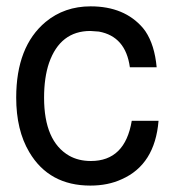

<svg xmlns="http://www.w3.org/2000/svg" viewBox="-20 -559 540 602"><path d="M471.2 -348.1H387.2Q374 -444.8 290 -460Q282.2 -460.9 263.2 -461.9Q168.9 -461.9 133.8 -361.8Q118.2 -315.9 118.2 -252.9Q118.2 -116.2 196.8 -70.8Q226.1 -54.2 265.1 -54.2Q372.1 -54.2 393.1 -180.2H477.1Q465.8 -43 361.8 2.9Q318.8 22.9 263.2 22.9Q133.8 22.9 71.8 -82Q30.8 -150.9 30.8 -252.9Q30.8 -413.1 123 -490.2Q182.1 -539.1 264.2 -539.1Q370.1 -539.1 428.2 -471.2L436 -460.9Q464.8 -418 471.2 -348.1Z"/></svg>

Font: SolaimanLipiNormal
Style: Normal
Weight: 400
Designer: Solaiman Karim
Version: Version 1.6.1 ; ttfautohint (v1.5.65-e2d9)